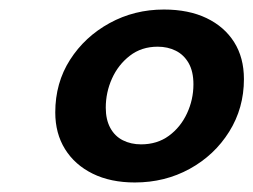

<svg xmlns="http://www.w3.org/2000/svg" viewBox="-20 -732 532 403"><path d="M263 -349Q212 -349 174.5 -367.5Q137 -386 116.5 -419Q96 -452 96 -496Q96 -558 127 -606.5Q158 -655 210 -683.5Q262 -712 324 -712Q376 -712 413.5 -694Q451 -676 471.5 -643.5Q492 -611 492 -566Q492 -505 461 -455.5Q430 -406 378 -377.5Q326 -349 263 -349ZM276 -429Q310 -429 334.5 -447Q359 -465 372.5 -494Q386 -523 386 -555Q386 -582 376 -599.5Q366 -617 349 -625.5Q332 -634 311 -634Q277 -634 252.5 -615Q228 -596 215 -567Q202 -538 202 -506Q202 -481 211.5 -463.5Q221 -446 238 -437.5Q255 -429 276 -429Z"/></svg>

Font: DM Sans 24pt
Style: Bold Italic
Weight: 700
Italic angle: -10°
Designer: Colophon Foundry, Jonny Pinhorn
Foundry: Colophon Foundry
Version: Version 4.004;gftools[0.9.30]